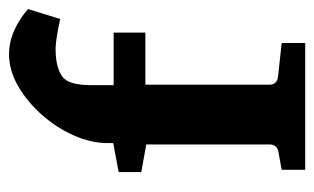

<svg xmlns="http://www.w3.org/2000/svg" viewBox="-155 -539 694 424"><g transform="rotate(-90 192.0 -327.0)"><path d="M284 -654Q312 -654 338 -642Q364 -630 384 -612L362 -541Q341 -546 320 -549Q299 -552 288 -551Q254 -550 235 -536.5Q216 -523 216 -473V-423H332V-353H217V-79Q217 -62 235 -60L309 -52V0H29V-52L68 -59Q85 -62 85 -79V-351L24 -362V-412L88 -424V-437Q88 -472 104.5 -510Q121 -548 149.5 -580.5Q178 -613 213 -633.5Q248 -654 284 -654Z"/></g></svg>

Font: Rasa
Style: Bold
Weight: 700
Designer: Anna Giedrys (Yrsa+Rasa design), David Brezina (Yrsa art-direction, Rasa art-direction, design)
Foundry: Rosetta Type Foundry
Version: Version 2.004